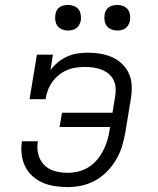

<svg xmlns="http://www.w3.org/2000/svg" viewBox="-20 -752 640 780"><path d="M254 8Q228 8 202 4Q176 0 153 -10Q130 -20 111.5 -37Q93 -54 82 -76.5Q71 -99 68 -125Q65 -151 69 -177Q69 -177 69 -177.5Q69 -178 69 -178H134Q134 -178 134 -178Q134 -178 134 -178Q129 -151 135.5 -125.5Q142 -100 159.5 -82Q177 -64 202.5 -57Q228 -50 254 -50Q276 -50 297.5 -55Q319 -60 338.5 -72Q358 -84 373 -101.5Q388 -119 398.5 -139Q409 -159 415.5 -180Q422 -201 425 -222L427 -236H222L232 -294H437L448 -362Q451 -380 449.5 -397Q448 -414 440.5 -428.5Q433 -443 420.5 -453Q408 -463 392.5 -469Q377 -475 360 -477.5Q343 -480 326 -480Q308 -480 289.5 -477.5Q271 -475 253 -467.5Q235 -460 219.5 -447.5Q204 -435 192.5 -419Q181 -403 174.5 -385.5Q168 -368 165 -349H100L130 -530H195L185 -467Q198 -485 216 -499.5Q234 -514 254.5 -523Q275 -532 296 -535Q317 -538 338 -538Q364 -538 389.5 -533.5Q415 -529 437 -519Q459 -509 476.5 -492Q494 -475 504 -452.5Q514 -430 515 -404.5Q516 -379 512 -353L489 -213Q484 -185 475.5 -157Q467 -129 451.5 -103Q436 -77 414.5 -55Q393 -33 366.5 -18.5Q340 -4 311.5 2Q283 8 254 8ZM456 -628Q444 -628 432.5 -632.5Q421 -637 414 -646Q407 -655 405 -667.5Q403 -680 405 -693Q406 -701 410.5 -709.5Q415 -718 422.5 -723Q430 -728 439 -730Q448 -732 456 -732Q469 -732 480.5 -727.5Q492 -723 499 -714Q506 -705 508 -692.5Q510 -680 508 -667Q506 -659 501.5 -650.5Q497 -642 489.5 -637Q482 -632 473.5 -630Q465 -628 456 -628ZM256 -628Q244 -628 232.5 -632.5Q221 -637 214 -646Q207 -655 205 -667.5Q203 -680 205 -693Q206 -701 210.5 -709.5Q215 -718 222.5 -723Q230 -728 239 -730Q248 -732 256 -732Q269 -732 280.5 -727.5Q292 -723 299 -714Q306 -705 308 -692.5Q310 -680 308 -667Q306 -659 301.5 -650.5Q297 -642 289.5 -637Q282 -632 273.5 -630Q265 -628 256 -628Z"/></svg>

Font: Iosevka Slab LtExObl
Style: Regular
Weight: 300
Width: 7
Italic angle: -9°
Monospace: yes
Designer: Belleve Invis
Foundry: Belleve Invis
Version: Version 11.1.0; ttfautohint (v1.8.3)